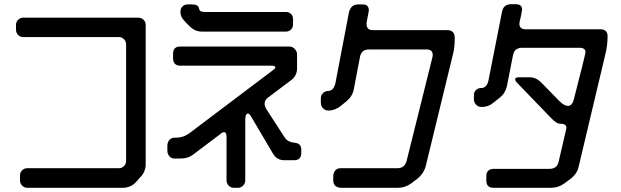

<svg xmlns="http://www.w3.org/2000/svg" viewBox="-20 -788 2952 912"><path d="M647 53Q658 43 665 26.5Q672 10 672 -5V-670Q672 -684 662 -694Q652 -704 637 -704H90Q76 -704 66 -694Q56 -684 56 -670V-647Q56 -632 66 -622Q76 -612 90 -612H545Q559 -612 569 -601.5Q579 -591 579 -577V-24Q579 -9 569 1Q559 11 545 11H109Q95 11 85 21Q75 31 75 46V69Q75 83 85 93.5Q95 104 109 104H563Q599 104 624 79Z M881 -663Q906 -638 938 -638H1339Q1353 -638 1362.5 -648Q1372 -658 1372 -673V-697Q1372 -712 1362.5 -721.5Q1353 -731 1339 -731H959Q935 -731 930 -737Q927 -740 925 -749Q922 -767 892 -767H870Q856 -767 846.5 -757Q837 -747 837 -732Q837 -711 851 -694.5Q865 -678 881 -663ZM1146 -233Q1147 -243 1153 -247L1157 -249Q1163 -249 1169 -240Q1171 -238 1172.5 -235Q1174 -232 1176 -229L1278 -56Q1287 -41 1300.5 -34Q1314 -27 1329 -27H1377Q1411 -27 1411 -61V-78Q1411 -107 1379 -110Q1365 -111 1352.5 -117Q1340 -123 1331 -137L1243 -273Q1237 -284 1237 -295Q1237 -312 1251 -323L1364 -408Q1391 -429 1391 -463V-531Q1391 -543 1380.5 -555Q1370 -567 1355 -567H836Q802 -567 802 -532V-511Q802 -495 810.5 -485.5Q819 -476 836 -476H1270Q1288 -476 1288 -469Q1288 -463 1277 -455L878 -154Q850 -134 817 -134H808Q794 -134 784.5 -123Q775 -112 775 -96V-72Q775 -57 784.5 -46Q794 -35 808 -35H839Q854 -35 869.5 -39.5Q885 -44 899 -55L1029 -153Q1036 -160 1045 -160Q1056 -160 1056 -139V69Q1056 83 1066 93.5Q1076 104 1090 104H1111Q1125 104 1135 93.5Q1145 83 1145 69V-215Q1145 -219 1145 -222.5Q1145 -226 1146 -228Q1146 -230 1146 -231Q1146 -232 1146 -233Z M1563 46V69Q1563 101 1598 104H1872Q1904 104 1935 82L1966 58Q1993 35 2002 2L2132 -532Q2137 -551 2138.5 -570.5Q2140 -590 2140 -610Q2140 -626 2131 -635.5Q2122 -645 2105 -645H1750Q1721 -645 1721 -675V-679Q1723 -693 1725.5 -703.5Q1728 -714 1729 -721Q1732 -736 1732 -738Q1732 -767 1703 -767H1680Q1649 -767 1638 -732L1573 -392Q1570 -378 1561.5 -367Q1553 -356 1539 -356Q1525 -356 1514.5 -346Q1504 -336 1504 -322V-300Q1504 -285 1514 -274Q1524 -263 1540 -263Q1556 -263 1571.5 -269Q1587 -275 1599 -285L1628 -309Q1655 -332 1661 -366L1690 -518Q1697 -553 1732 -553H2008Q2025 -553 2031.5 -542.5Q2038 -532 2034 -516L1911 -22Q1901 11 1868 11H1598Q1568 11 1563 46Z M2290 70Q2290 104 2325 104H2598Q2633 104 2661 83L2692 60Q2721 37 2728 6L2858 -541Q2862 -560 2864 -578.5Q2866 -597 2866 -616Q2866 -649 2831 -649H2477Q2447 -649 2447 -676Q2447 -682 2454 -709Q2460 -739 2460 -742Q2460 -768 2430 -768H2407Q2391 -768 2380 -760Q2369 -752 2365 -734L2300 -405Q2292 -370 2266 -370Q2251 -370 2241 -360.5Q2231 -351 2231 -337V-316Q2231 -302 2241 -291Q2251 -280 2268 -280Q2301 -280 2326 -302L2355 -325Q2381 -346 2388 -380L2417 -527Q2421 -545 2432 -553Q2443 -561 2459 -561H2733Q2761 -561 2761 -540Q2761 -531 2706 -317Q2698 -285 2678 -285Q2660 -285 2637 -308L2551 -396Q2526 -421 2496 -421H2446Q2427 -421 2427 -412Q2427 -404 2435 -396L2599 -226Q2611 -214 2621 -207Q2631 -200 2646 -200Q2658 -200 2665 -194Q2672 -188 2670 -177L2633 -18Q2625 14 2590 14H2325Q2309 14 2299.5 22.5Q2290 31 2290 48Z"/></svg>

Font: WDXL Lubrifont JP N
Style: Regular
Weight: 400
Designer: [WDXL Lubrifont] Copyright 2020-2022 (c) NightFurySL2001, Skr-ZERO; [ZCOOL QingKe HuangYou] Copyright 2018-2022 (c) The 
Version: Version 2.001;hotconv 1.1.1;makeotfexe 2.6.0